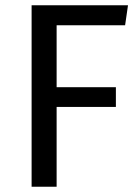

<svg xmlns="http://www.w3.org/2000/svg" viewBox="-20 -709 531 729"><path d="M100 -689H466L455 -613H195V-378H420V-303H195V0H100Z"/></svg>

Font: Fira GO
Style: Regular
Weight: 400
Designer: Carrois Corporate
Foundry: Carrois Corporate GbR
Version: Version 0.300